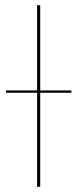

<svg xmlns="http://www.w3.org/2000/svg" viewBox="-20 -720 298 740"><path d="M255 -362.5H135V0H123V-362.5H3V-371.5H123V-700H135V-371.5H255Z"/></svg>

Font: Lato 2
Style: Regular
Weight: 100
Designer: Lukasz Dziedzic with Adam Twardoch and Botio Nikoltchev
Foundry: tyPoland Lukasz Dziedzic
Version: Version 2.015; 2015-08-06; http://www.latofonts.com/